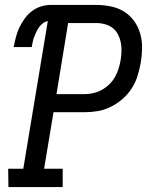

<svg xmlns="http://www.w3.org/2000/svg" viewBox="-20 -755 640 775"><path d="M14 0 13 -74H74L173 -670Q162 -668 153 -661Q144 -654 137.5 -645Q131 -636 126.5 -626Q122 -616 118 -606Q114 -596 112 -585.5Q110 -575 108 -565H35Q39 -585 44 -604.5Q49 -624 57.5 -642.5Q66 -661 78.5 -678.5Q91 -696 107.5 -709Q124 -722 144 -728.5Q164 -735 183 -735H369Q399 -735 428 -729Q457 -723 481 -708Q505 -693 521.5 -670Q538 -647 546 -619Q554 -591 553.5 -561Q553 -531 548 -501Q543 -474 535 -448Q527 -422 511.5 -398Q496 -374 474 -355Q452 -336 426.5 -323.5Q401 -311 374.5 -306.5Q348 -302 321 -302H196L158 -74H233V0ZM208 -375H321Q338 -375 356 -379Q374 -383 390.5 -392Q407 -401 421 -414.5Q435 -428 444 -444Q453 -460 458.5 -477.5Q464 -495 467 -513Q470 -531 470.5 -549Q471 -567 467.5 -584Q464 -601 456 -616.5Q448 -632 435 -642Q422 -652 404.5 -657Q387 -662 369 -662H255Z"/></svg>

Font: Iosevka Etoile
Style: Italic
Weight: 400
Italic angle: -9°
Designer: Belleve Invis
Foundry: Belleve Invis
Version: Version 22.1.2; ttfautohint (v1.8.4)